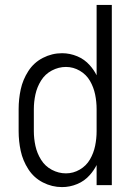

<svg xmlns="http://www.w3.org/2000/svg" viewBox="-20 -755 540 783"><path d="M233 8Q192 8 155 -11Q118 -30 95.5 -65Q73 -100 64.5 -139.5Q56 -179 56 -220V-310Q56 -351 64.5 -390.5Q73 -430 95.5 -465Q118 -500 155 -519Q192 -538 233 -538Q265 -538 295 -525.5Q325 -513 346 -489Q363 -470 374 -448V-735H436V0H374V-82Q363 -60 346 -41Q325 -17 295 -4.5Q265 8 233 8ZM249 -48Q279 -48 305.5 -63.5Q332 -79 347 -105Q362 -131 368 -160.5Q374 -190 374 -220V-310Q374 -340 368 -369.5Q362 -399 347 -425Q332 -451 305.5 -466.5Q279 -482 249 -482Q219 -482 191.5 -467.5Q164 -453 147.5 -426.5Q131 -400 124.5 -370Q118 -340 118 -310V-220Q118 -190 124.5 -160Q131 -130 147.5 -103.5Q164 -77 191.5 -62.5Q219 -48 249 -48Z"/></svg>

Font: Iosevka SS01 Light
Style: Regular
Weight: 300
Monospace: yes
Designer: Belleve Invis
Foundry: Belleve Invis
Version: 2.3.3; ttfautohint (v1.8.3)